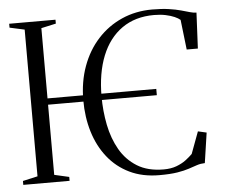

<svg xmlns="http://www.w3.org/2000/svg" viewBox="-53 -812 1034 882"><g transform="rotate(-5 464.0 -370.5)"><path d="M667 -386V-357H92.5V-386ZM88.5 -33.5V-710L20 -725V-743H233.5V-725L165.5 -710V-33.5L233.5 -18V0H20V-18ZM647.5 10Q569.5 10 510 -18.8Q450.5 -47.5 410 -98.8Q369.5 -150 349 -217.5Q328.5 -285 328.5 -362.5Q328.5 -448 354.5 -519.2Q380.5 -590.5 427.8 -642.2Q475 -694 539.2 -722.5Q603.5 -751 679.5 -751Q724 -751 756.5 -746.2Q789 -741.5 812 -735Q835 -728.5 851.8 -723.8Q868.5 -719 881.5 -719L873.5 -554H822L806 -692Q797 -700 780 -707.5Q763 -715 739.2 -720Q715.5 -725 686 -725Q599 -725 538 -682Q477 -639 445.2 -560Q413.5 -481 413.5 -373Q413.5 -306 426.2 -242Q439 -178 468.2 -126.8Q497.5 -75.5 546.8 -45Q596 -14.5 669 -14.5Q703 -14.5 728.2 -24Q753.5 -33.5 771.8 -47.2Q790 -61 803 -74L840.5 -175L880 -166L859.5 -27Q840 -26.5 822.8 -20.8Q805.5 -15 784 -7.8Q762.5 -0.5 730 4.8Q697.5 10 647.5 10Z"/></g></svg>

Font: Merriweather 144pt Light
Style: Regular
Weight: 300
Version: Version 2.100